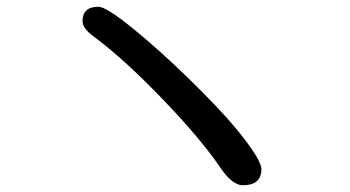

<svg xmlns="http://www.w3.org/2000/svg" viewBox="-20 -651 1040 570"><path d="M682 -268Q756 -177 756 -149Q756 -101 701 -101Q670 -101 635 -152Q577 -238 461.5 -358Q346 -478 255 -545Q225 -568 225 -588Q225 -631 272 -631Q295 -631 374 -567Q453 -503 542.5 -415.5Q632 -328 682 -268Z"/></svg>

Font: 寒蝉全圆体
Style: Regular
Weight: 400
Designer: Warren2060
      Designed by Motoya company      

      [Varela Round]
      Joe Prince(Latin component); Avraham Cornf
Foundry: ChillType
Version: Version 3.200